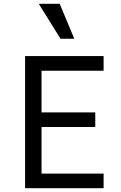

<svg xmlns="http://www.w3.org/2000/svg" viewBox="-20 -997 640 1017"><path d="M112.8 0H528.8V-77.6H200V-324.2H484.6V-401.8H200V-622.4H528.8V-700H112.8ZM300.4 -792 185.2 -977H296.2L373.4 -792Z"/></svg>

Font: CommitMonoV143 ExtLt
Style: Regular
Weight: 200
Monospace: yes
Designer: Eigil Nikolajsen
Foundry: Eigil Nikolajsen
Version: Version 1.143